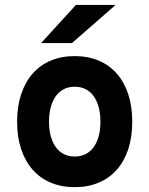

<svg xmlns="http://www.w3.org/2000/svg" viewBox="-20 -752 610 784"><path d="M285.2 12.2Q231 12.2 187.5 -6.1Q144 -24.4 113.5 -58.8Q83 -93.3 66.4 -142.8Q49.8 -192.4 49.8 -254.9Q49.8 -317.4 66.4 -367.2Q83 -417 113.5 -451.7Q144 -486.3 187.5 -504.6Q231 -522.9 285.2 -522.9Q339.4 -522.9 382.8 -504.6Q426.3 -486.3 456.8 -451.7Q487.3 -417 503.7 -367.2Q520 -317.4 520 -254.9Q520 -192.4 503.7 -142.8Q487.3 -93.3 456.8 -58.8Q426.3 -24.4 382.8 -6.1Q339.4 12.2 285.2 12.2ZM285.2 -112.8Q309.6 -112.8 329.1 -122.6Q348.6 -132.3 362.1 -150.6Q375.5 -168.9 382.8 -195.3Q390.1 -221.7 390.1 -254.9Q390.1 -288.6 382.8 -314.9Q375.5 -341.3 362.1 -359.9Q348.6 -378.4 329.1 -388.2Q309.6 -397.9 285.2 -397.9Q260.7 -397.9 241.2 -388.2Q221.7 -378.4 208.3 -359.9Q194.8 -341.3 187.5 -314.9Q180.2 -288.6 180.2 -254.9Q180.2 -221.7 187.5 -195.3Q194.8 -168.9 208.3 -150.6Q221.7 -132.3 241.2 -122.6Q260.7 -112.8 285.2 -112.8ZM273.9 -576.2H147.9L290 -731.9H452.1Z"/></svg>

Font: Overpass
Style: Bold
Weight: 700
Designer: Delve Withrington
Foundry: Delve Fonts
Version: Version 1.001